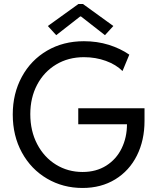

<svg xmlns="http://www.w3.org/2000/svg" viewBox="-20 -934 788 962"><path d="M43.9 -360.4Q43.9 -465.3 89.4 -549.1Q134.8 -632.8 215.8 -680.2Q296.9 -727.5 400.4 -727.5Q466.8 -727.5 524.7 -709.5Q582.5 -691.4 627.9 -660.2L593.8 -578.1Q561.5 -610.4 510.5 -628.9Q459.5 -647.5 400.4 -647.5Q322.3 -647.5 261.2 -610.8Q200.2 -574.2 166 -509.3Q131.8 -444.3 131.8 -362.3Q131.8 -277.8 166.3 -211.9Q200.7 -146 260.5 -109.1Q320.3 -72.3 393.6 -72.3Q461.9 -72.3 512.5 -104.2Q563 -136.2 589.6 -190.9Q616.2 -245.6 616.2 -311.5H372.1V-391.6H704.1V-328.1Q704.1 -231 666 -154.8Q627.9 -78.6 557.4 -35.4Q486.8 7.8 393.6 7.8Q295.4 7.8 215.6 -39.1Q135.7 -85.9 89.8 -169.7Q43.9 -253.4 43.9 -360.4ZM219.7 -803.7 373 -914.1H395.5L547.9 -803.7L505.9 -757.8L385.7 -851.6H381.8L261.7 -757.8Z"/></svg>

Font: Reddit Sans Vanilla
Style: Regular
Weight: 400
Designer: Stephen Hutchings
Foundry: Reddit
Version: Version 1.013